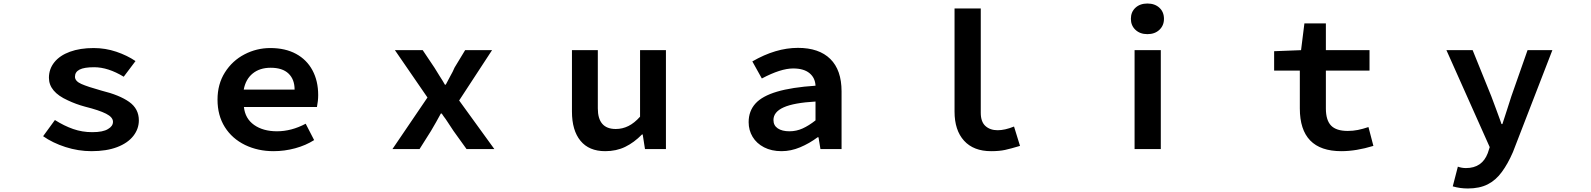

<svg xmlns="http://www.w3.org/2000/svg" viewBox="-20 -847 9040 1091"><path d="M225 -73 292 -165Q344 -132 395.5 -114Q447 -96 504 -96Q566 -96 594 -114Q622 -130 622 -155Q622 -181 582.5 -201Q543 -221 463 -241Q411 -255 365 -277Q258 -325 258 -405Q258 -455 289 -493.5Q320 -532 377.5 -553Q435 -574 512 -574Q579 -574 641 -553Q703 -532 750 -500L683 -411Q594 -465 515 -465Q458 -465 432 -451.5Q406 -438 406 -411Q406 -386 442 -370Q478 -354 557 -332Q659 -307 714 -268Q769 -229 769 -163Q769 -115 738 -75Q706 -34 645.5 -11Q585 12 500 12Q425 12 352 -11.5Q279 -35 225 -73Z M1373 -23Q1299 -59 1257.5 -125Q1216 -191 1216 -281Q1216 -369 1258 -435.5Q1300 -502 1369 -538Q1438 -574 1516 -574Q1601 -574 1662 -541Q1723 -508 1755.5 -447.5Q1788 -387 1788 -307Q1788 -274 1781 -239H1366Q1373 -173 1424 -137Q1475 -101 1554 -101Q1636 -101 1717 -144L1765 -51Q1718 -21 1657.5 -4.5Q1597 12 1534 12Q1446 12 1373 -23ZM1518 -462Q1456 -462 1416 -429.5Q1376 -397 1365 -338H1654Q1654 -396 1619.5 -429Q1585 -462 1518 -462Z M2409 -293 2224 -562H2382L2449 -462Q2472 -424 2478 -415Q2497 -386 2508 -366H2513L2539 -415Q2553 -439 2563 -463L2623 -562H2776L2589 -276L2789 0H2631L2557 -103L2524 -153L2512 -171Q2501 -185 2490 -202H2485L2458 -153Q2433 -110 2429 -103L2364 0H2210Z M3230 -213V-562H3377V-231Q3377 -114 3479 -114Q3517 -114 3551 -131Q3585 -148 3617 -184V-562H3764V0H3645L3632 -83H3628Q3583 -37 3532.5 -12.5Q3482 12 3419 12Q3327 12 3278.5 -47Q3230 -106 3230 -213Z M4234 -153Q4234 -216 4273 -259Q4311 -301 4395 -326Q4479 -351 4614 -360Q4612 -405 4579.5 -431.5Q4547 -458 4487 -458Q4416 -458 4309 -401L4255 -498Q4388 -575 4514 -575Q4634 -575 4698 -512Q4762 -449 4762 -328V0H4642L4631 -67H4626Q4579 -32 4526.5 -10Q4474 12 4421 12Q4364 12 4321.5 -10Q4279 -32 4256.5 -69.5Q4234 -107 4234 -153ZM4614 -163V-270Q4491 -263 4433 -237Q4375 -211 4375 -165Q4375 -134 4399.5 -117.5Q4424 -101 4466 -101Q4505 -101 4540.5 -117Q4576 -133 4614 -163Z M5404 -213V-799H5553V-206Q5553 -155 5579.5 -131Q5606 -107 5649 -107Q5690 -107 5742 -128L5776 -18Q5723 -2 5690.5 5Q5658 12 5612 12Q5512 12 5458 -47.5Q5404 -107 5404 -213Z M6427 -562H6576V0H6427ZM6406 -740Q6406 -779 6432 -803Q6458 -827 6500 -827Q6542 -827 6568 -803Q6594 -779 6594 -740Q6594 -702 6568 -677.5Q6542 -653 6500 -653Q6458 -653 6432 -677.5Q6406 -702 6406 -740Z M7366 -231V-446H7220V-556L7373 -562L7392 -714H7514V-562H7762V-446H7514V-231Q7514 -164 7543.5 -133.5Q7573 -103 7638 -103Q7668 -103 7695.5 -108.5Q7723 -114 7756 -125L7784 -18Q7686 12 7602 12Q7366 12 7366 -231Z M8235 212 8264 100Q8286 108 8310 108Q8402 108 8434 23L8445 -11L8199 -562H8348L8454 -300Q8465 -271 8480.5 -229Q8496 -187 8504 -165L8512 -142H8517L8543 -222Q8552 -248 8568 -300L8660 -562H8801L8577 17Q8548 84 8514 130Q8480 177 8433.5 200.5Q8387 224 8321 224Q8276 224 8235 212Z"/></svg>

Font: Merged Yaku Han JP
Style: Bold
Weight: 700
Designer: Ryoko NISHIZUKA 西塚涼子 (kana, bopomofo & ideographs); Paul D. Hunt (Latin, Greek & Cyrillic); Sandoll Communications 산돌커뮤니
Foundry: Adobe
Version: Version 2.004